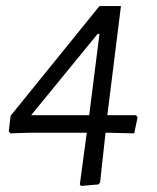

<svg xmlns="http://www.w3.org/2000/svg" viewBox="-20 -518 519 635"><path d="M435 -130 424 -77 334 -79H329L311 86L305 92L248 97L244 92L267 -79H78L14 -77L9 -84L15 -135L309 -498H380L335 -137H430ZM83 -137H275L309 -406H303Z"/></svg>

Font: Alegreya Sans SC
Style: Italic
Weight: 400
Italic angle: -7°
Designer: Juan Pablo del Peral
Foundry: Huerta Tipografica
Version: Version 2.008; ttfautohint (v1.6)